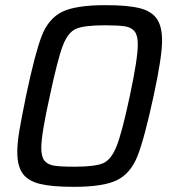

<svg xmlns="http://www.w3.org/2000/svg" viewBox="-20 -716 660 744"><path d="M47 -127Q47 -162 55 -209.5Q63 -257 81 -345Q116 -511 142 -577.5Q168 -644 220.5 -670Q273 -696 389 -696Q474 -696 520.5 -684.5Q567 -673 587.5 -643.5Q608 -614 608 -559Q608 -495 575 -343Q539 -177 512.5 -110.5Q486 -44 433.5 -18Q381 8 266 8Q181 8 134.5 -3.5Q88 -15 67.5 -44Q47 -73 47 -127ZM483 -344Q514 -489 514 -544Q514 -579 501.5 -594.5Q489 -610 464 -614Q439 -618 386 -618Q307 -618 275 -604.5Q243 -591 223 -538Q203 -485 173 -344Q140 -196 140 -143Q140 -108 152.5 -93Q165 -78 190 -74Q215 -70 269 -70Q348 -70 379.5 -83.5Q411 -97 432 -150Q453 -203 483 -344Z"/></svg>

Font: Saira Semi Condensed
Style: Italic
Weight: 400
Width: 4
Italic angle: -12°
Designer: Hector Gatti with collaboration of the Omnibus-Type team
Foundry: Omnibus-Type
Version: Version 1.001; ttfautohint (v1.8)